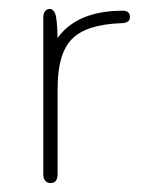

<svg xmlns="http://www.w3.org/2000/svg" viewBox="-20 -402 318 430"><path d="M109 -317Q108 -361 103.5 -371.5Q99 -382 92 -382Q85 -382 81 -377Q77 -372 77 -364V-12Q77 -2 81.5 3Q86 8 93 8Q101 8 105 3Q109 -2 109 -12V-204Q109 -282 141 -314.5Q173 -347 250 -350Q261 -350 266 -353.5Q271 -357 271 -364Q271 -371 267 -374.5Q263 -378 255 -378Q153 -378 109 -317Z"/></svg>

Font: Beiruti ExtraLight
Style: Regular
Weight: 250
Designer: Arlette Boutros
Foundry: Boutros
Version: Version 1.41